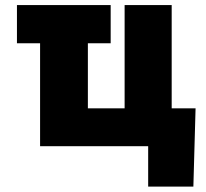

<svg xmlns="http://www.w3.org/2000/svg" viewBox="-20 -565 796 742"><path d="M727.3 156.2H552.6V0H134.9V-397.7H45.5V-545.5H407.7V-397.7H319.6V-146.3H461.6V-545.5H643.5V-146.3H735.8Z"/></svg>

Font: Linik Sans Black
Style: Regular
Weight: 900
Designer: Fonts by Rasmus Andersson / Changes by Cristiano Sobral with parts from Marc Monis
Foundry: rsms
Version: Version 3.020; ttfautohint (v1.6)